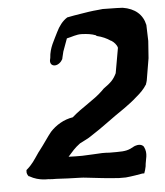

<svg xmlns="http://www.w3.org/2000/svg" viewBox="-51 -727 670 779"><g transform="rotate(-5 284.5 -337.5)"><path d="M31 -56C29 -46 33 -38 38 -32H40C81 -8 120 -15 120 -13C129 -12 139 -12 148 -12C178 -10 210 -9 246 -8C254 -8 262 -7 271 -6C317 -1 352 4 403 7H430C442 6 456 4 469 2L498 -3H506C509 -11 512 -20 514 -31C516 -60 529 -81 514 -111C506 -122 491 -122 477 -117L476 -116H475C451 -102 438 -99 402 -99H373C362 -100 353 -100 343 -100C319 -99 294 -97 261 -96C243 -96 225 -96 206 -97C224 -117 234 -130 257 -147C272 -155 294 -165 303 -172C355 -205 394 -237 448 -273C466 -286 485 -300 499 -313C517 -328 532 -342 545 -363V-365C546 -368 548 -372 549 -378L564 -467L569 -537L567 -601V-602C558 -645 527 -672 477 -680H476C469 -680 461 -681 453 -681L396 -682L377 -680C352 -678 326 -674 303 -670C287 -667 269 -665 252 -661H251L249 -660C230 -648 215 -628 204 -605C190 -575 169 -544 167 -503L165 -494C163 -482 169 -471 183 -471C196 -471 209 -482 215 -494L216 -499C219 -510 220 -514 222 -524C228 -541 235 -559 241 -576C262 -580 280 -589 303 -588C325 -587 342 -585 360 -578L362 -575H363C384 -570 402 -562 418 -551H419C430 -544 441 -533 444 -520L426 -418C414 -393 403 -382 372 -360C368 -357 366 -353 364 -352L363 -351C328 -317 277 -291 237 -255C199 -249 167 -229 144 -204C129 -186 113 -160 88 -128L87 -127C64 -94 57 -80 31 -58Z"/></g></svg>

Font: Vapor
Style: SbdObl
Weight: 600
Foundry: Cannot Into Space Fonts
Version: Version 0.179